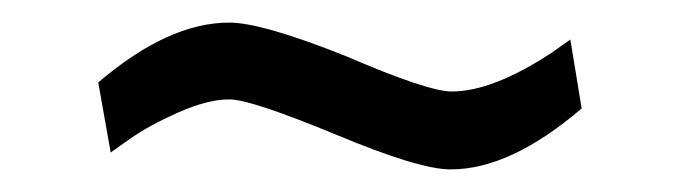

<svg xmlns="http://www.w3.org/2000/svg" viewBox="-20 -345 600 170"><path d="M379 -195Q351 -195 277 -226Q202 -257 183 -257Q164 -257 138 -245.5Q112 -234 95 -222L78 -210L67 -272Q129 -325 183 -325Q212 -325 287 -295Q359 -264 380 -264Q416 -264 468 -298L485 -310L495 -249Q432 -195 379 -195Z"/></svg>

Font: Sunflower Light
Style: Regular
Weight: 300
Designer: JIKJI
Foundry: JIKJI
Version: Version 1.00